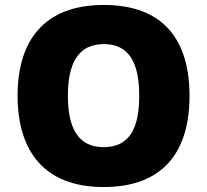

<svg xmlns="http://www.w3.org/2000/svg" viewBox="-20 -745 837 775"><path d="M745 -358C745 -580 643 -725 399 -725C158 -725 51 -581 51 -359C51 -136 158 10 398 10C643 10 745 -137 745 -358ZM254 -358C254 -487 294 -567 399 -567C504 -567 542 -487 542 -358C542 -229 504 -151 398 -151C295 -151 254 -229 254 -358Z"/></svg>

Font: Noto Sans Arabic UI Bk
Style: Regular
Weight: 900
Designer: Monotype Design Team, Nadine Chahine and Nizar Qandah
Foundry: Monotype Imaging Inc.
Version: Version 2.010